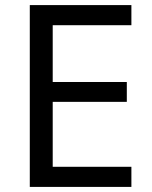

<svg xmlns="http://www.w3.org/2000/svg" viewBox="-20 -734 596 754"><path d="M496 0H97V-714H496V-635H187V-412H478V-334H187V-79H496Z"/></svg>

Font: Noto Sans Thai Looped
Style: Regular
Weight: 400
Designer: Sasikarn Vongin, Ben Mitchell
Foundry: The Fontpad Ltd
Version: Version 1.001; ttfautohint (v1.8.4.7-5d5b)